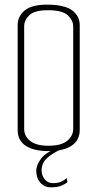

<svg xmlns="http://www.w3.org/2000/svg" viewBox="-20 -648 418 826"><path d="M188 2Q125 2 90.5 -21Q56 -44 56 -88V-541Q56 -578 87 -603.5Q118 -629 188 -628Q260 -627 291.5 -602.5Q323 -578 323 -540V-89Q323 -45 288.5 -21.5Q254 2 188 2ZM188 -21Q244 -21 269.5 -42.5Q295 -64 295 -94V-534Q295 -560 272 -582Q249 -604 186 -604Q128 -604 106 -582.5Q84 -561 84 -535V-93Q84 -63 109.5 -42Q135 -21 188 -21ZM200 158Q171 158 153.5 138Q136 118 136 87Q136 61 157.5 33.5Q179 6 226 -10L244 -6Q207 10 183 31.5Q159 53 159 85Q159 107 172.5 123.5Q186 140 208 140Q225 140 238.5 135.5Q252 131 267 118L270 136Q252 149 236 153.5Q220 158 200 158Z"/></svg>

Font: Smooch Sans Thin ExtraLight
Style: Regular
Weight: 250
Version: Version 1.010